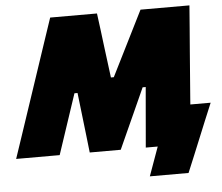

<svg xmlns="http://www.w3.org/2000/svg" viewBox="-78 -778 1148 993"><g transform="rotate(-5 495.5 -281.5)"><path d="M-21 0Q-3.5 -52.5 15.5 -108.5Q34.5 -164.5 56 -229.5L137 -471.5Q159 -537 178.5 -595.5Q198 -654 218 -713H461Q467.5 -663.5 472.8 -622.8Q478 -582 483 -540.5L504 -377H519L687 -713H941Q936.5 -655.5 932 -596.5Q927.5 -537.5 922 -472L903 -229Q902 -214.5 901 -202H1006.5Q988 -158 969 -112Q950 -66 932.5 -23Q915.5 18.5 897 63.5Q878.5 108.5 861 150H660L714 0H652Q656.5 -53.5 660.8 -101.2Q665 -149 668.5 -191L679 -312H663L605 -183.5Q583 -135 562.2 -89Q541.5 -43 522 0H361Q356 -43.5 350.8 -90Q345.5 -136.5 340 -183L325 -312H309L205 0Z"/></g></svg>

Font: Commissioner Black
Style: Italic
Weight: 900
Italic angle: -12°
Designer: Kostas Bartsokas
Foundry: Kostas Bartsokas
Version: Version 1.000; ttfautohint (v1.8.3)